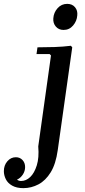

<svg xmlns="http://www.w3.org/2000/svg" viewBox="-148 -714 439 994"><path d="M219 -477 226 -469 151 63Q141 135 114.5 178Q88 221 51 240.5Q14 260 -27 260Q-62 260 -85 247Q-108 234 -118 213.5Q-128 193 -128 172Q-128 142 -110 121Q-92 100 -66 100Q-45 100 -31.5 114.5Q-18 129 -18 151Q-18 172 -30 190Q-42 208 -60 216Q-51 223 -39 223Q-13 223 8.5 202.5Q30 182 42.5 142Q55 102 50 44L116 -427L109 -434H41L46 -469Q89 -469 134 -470.5Q179 -472 219 -477ZM181 -559Q156 -559 141 -576.5Q126 -594 128 -619Q130 -649 150 -671.5Q170 -694 200 -694Q226 -694 240.5 -676.5Q255 -659 252 -634Q250 -605 230.5 -582Q211 -559 181 -559Z"/></svg>

Font: Brygada 1918 SemiBold
Style: Italic
Weight: 600
Italic angle: -8°
Designer: Mateusz Machalski | Borys Kosmynka | Przemek Hoffer
Foundry: NIEPODLEGLA 2018
Version: Version 3.006